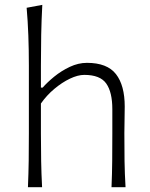

<svg xmlns="http://www.w3.org/2000/svg" viewBox="-20 -782 626 802"><path d="M96.7 0Q99.1 -57.1 99.9 -110.1Q100.6 -163.1 100.6 -226.1V-507.8Q100.6 -573.2 98.4 -633.3Q96.2 -693.4 91.3 -749.5L156.7 -761.7Q153.3 -698.7 152.1 -636.5Q150.9 -574.2 150.9 -507.8V-416H158.2Q176.8 -437.5 206.3 -461.7Q235.8 -485.8 271.5 -502.7Q307.1 -519.5 343.3 -519.5Q427.7 -519.5 464.4 -472.4Q501 -425.3 501 -336.9Q501 -304.2 500.2 -275.9Q499.5 -247.6 499.5 -226.1Q499.5 -163.1 500.2 -110.1Q501 -57.1 504.4 0H445.8Q448.2 -57.1 448.7 -109.9Q449.2 -162.6 449.2 -224.6V-326.2Q449.2 -397 423.8 -433.1Q398.4 -469.2 332 -469.2Q305.2 -469.2 272 -453.4Q238.8 -437.5 206.8 -410.6Q174.8 -383.8 150.9 -349.6V-224.6Q150.9 -162.6 151.9 -109.9Q152.8 -57.1 155.8 0Z"/></svg>

Font: Pinar-DS3-FD Light
Style: Regular
Weight: 300
Designer: Amin Abedi
Version: Version 3.000